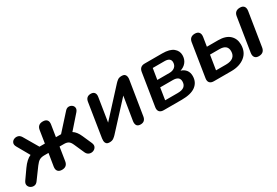

<svg xmlns="http://www.w3.org/2000/svg" viewBox="30 -1184 2711 1880"><g transform="rotate(-30 1386.0 -244.5)"><path d="M377 8Q346 8 331 -9.5Q316 -27 321 -60L344 -202H296Q263 -202 241.5 -190Q220 -178 195 -144L104 -20Q87 4 64.5 6.5Q42 9 23.5 -2.5Q5 -14 -0.5 -34.5Q-6 -55 10 -79L83 -183Q132 -252 182 -273L102 -414Q87 -440 94.5 -460Q102 -480 122 -489Q142 -498 164.5 -493Q187 -488 202 -463L298 -299H359L381 -439Q390 -497 449 -497Q481 -497 495.5 -480Q510 -463 505 -431L484 -299H542L701 -475Q719 -495 740 -495.5Q761 -496 777 -484Q793 -472 795.5 -452Q798 -432 779 -410L649 -262Q669 -250 685.5 -228.5Q702 -207 715 -177L760 -75Q773 -46 762.5 -26Q752 -6 730.5 2Q709 10 686.5 2.5Q664 -5 652 -31L602 -144Q587 -179 568.5 -190.5Q550 -202 520 -202H469L445 -50Q436 8 377 8Z M916 8Q889 8 878.5 -5Q868 -18 867.5 -35Q867 -52 869 -63L929 -443Q938 -497 991 -497Q1020 -497 1032.5 -479.5Q1045 -462 1040 -433L998 -167L1267 -460Q1278 -472 1294.5 -484.5Q1311 -497 1339 -497Q1365 -497 1376 -486Q1387 -475 1389 -458.5Q1391 -442 1388 -427L1327 -47Q1318 8 1266 8Q1235 8 1223.5 -9.5Q1212 -27 1216 -57L1259 -322L990 -30Q979 -18 961.5 -5Q944 8 916 8Z M1530 0Q1498 0 1483 -17.5Q1468 -35 1473 -67L1531 -432Q1540 -489 1597 -489H1795Q1880 -489 1919.5 -456.5Q1959 -424 1959 -376Q1959 -330 1934 -298Q1909 -266 1866 -253Q1903 -242 1923.5 -215.5Q1944 -189 1944 -149Q1944 -79 1892 -39.5Q1840 0 1735 0ZM1624 -288H1761Q1799 -288 1822 -307.5Q1845 -327 1845 -362Q1845 -387 1827.5 -399.5Q1810 -412 1778 -412H1644ZM1591 -77H1733Q1783 -77 1806.5 -96.5Q1830 -116 1830 -153Q1830 -211 1755 -211H1612Z M2098 0Q2066 0 2051 -17Q2036 -34 2041 -66L2100 -439Q2109 -497 2168 -497Q2199 -497 2213.5 -479Q2228 -461 2223 -428L2207 -327H2334Q2419 -327 2463 -286.5Q2507 -246 2507 -179Q2507 -93 2447.5 -46.5Q2388 0 2295 0ZM2602 8Q2572 8 2558 -10Q2544 -28 2549 -61L2609 -440Q2618 -497 2678 -497Q2709 -497 2723 -479Q2737 -461 2732 -428L2672 -51Q2663 8 2602 8ZM2169 -82H2282Q2335 -82 2363 -104.5Q2391 -127 2391 -171Q2391 -245 2301 -245H2195Z"/></g></svg>

Font: Nunito
Style: Bold Italic
Weight: 700
Italic angle: -9°
Designer: Vernon Adams
Foundry: Vernon Adams
Version: Version 3.601; ttfautohint (v1.8.2.53-6de2)